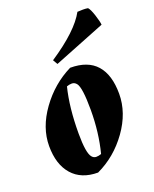

<svg xmlns="http://www.w3.org/2000/svg" viewBox="-142 -828 741 924"><g transform="rotate(-20 228.5 -366.0)"><path d="M249 -419Q239 -431 225.5 -431Q212 -431 199 -426Q174 -326 174 -194Q174 -93 194 -70Q203 -59 216 -59Q229 -59 242 -64Q268 -165 268 -280.5Q268 -396 249 -419ZM244 -505Q334 -505 378.5 -454.5Q423 -404 423 -307Q423 -210 358.5 -120Q294 -30 198 15Q113 15 66.5 -38Q20 -91 20 -185Q20 -279 84.5 -368.5Q149 -458 244 -505ZM369 -746Q383 -747 397.5 -747Q412 -747 423 -745Q433 -735 444.5 -699.5Q456 -664 457 -648L193 -543L179 -567Q324 -663 369 -746Z"/></g></svg>

Font: Almendra
Style: Bold Italic
Weight: 700
Italic angle: -12°
Designer: Ana Sanfelippo
Foundry: Ana Sanfelippo
Version: Version 1.004